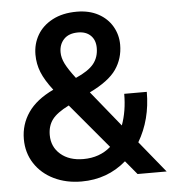

<svg xmlns="http://www.w3.org/2000/svg" viewBox="-52 -763 736 822"><g transform="rotate(-5 316.0 -352.0)"><path d="M632 0H507L458 -59Q377 11 266 11Q200 11 147.5 -14.5Q95 -40 65 -86Q35 -132 35 -191Q35 -254 70 -305Q105 -356 179 -391Q145 -435 130.5 -471Q116 -507 116 -547Q116 -593 138 -631Q160 -669 203.5 -692Q247 -715 308 -715Q361 -715 400 -694Q439 -673 460 -637Q481 -601 481 -558Q481 -499 449 -452.5Q417 -406 334 -366L458 -213Q480 -273 480 -347H577Q577 -228 522 -135ZM224 -548Q224 -524 237 -498Q250 -472 280 -433Q335 -457 357.5 -485Q380 -513 380 -553Q380 -587 360 -606.5Q340 -626 306 -626Q266 -626 245 -604Q224 -582 224 -548ZM400 -126 239 -318Q187 -292 167 -265Q147 -238 147 -199Q147 -148 184 -116Q221 -84 282 -84Q352 -84 400 -126Z"/></g></svg>

Font: CBA Beacon Sans Bold
Style: Regular
Weight: 700
Designer: Wei Huang
Foundry: Wei Huang
Version: Version 1.002